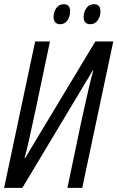

<svg xmlns="http://www.w3.org/2000/svg" viewBox="-20 -916 572 936"><path d="M0 0 151.4 -713.9H223.6L155.8 -391.6Q147 -351.1 137.9 -309.1Q128.9 -267.1 119.6 -225.8Q110.4 -184.6 99.6 -145.5H102.5L444.8 -713.9H532.2L380.9 0H308.6L374.5 -314.9Q384.8 -359.9 395 -407.5Q405.3 -455.1 415.5 -498.3Q425.8 -541.5 435.1 -572.3H432.1L88.9 0ZM420.9 -797.9Q404.8 -797.9 396.2 -806.6Q387.7 -815.4 387.7 -833Q387.7 -857.4 401.1 -876.5Q414.6 -895.5 438 -895.5Q453.1 -895.5 461.4 -887.2Q469.7 -878.9 469.7 -862.3Q469.7 -835 456.1 -816.4Q442.4 -797.9 420.9 -797.9ZM273.9 -797.9Q258.3 -797.9 249.8 -806.6Q241.2 -815.4 241.2 -833Q241.2 -857.4 254.4 -876.5Q267.6 -895.5 291.5 -895.5Q301.3 -895.5 307.9 -891.8Q314.5 -888.2 318.1 -880.9Q321.8 -873.5 321.8 -862.3Q321.8 -835 308.6 -816.4Q295.4 -797.9 273.9 -797.9Z"/></svg>

Font: Open Sans Condensed
Style: Italic
Weight: 400
Width: 3
Italic angle: -12°
Designer: Monotype Design Team
Foundry: Monotype Imaging Inc.
Version: Version 3.000